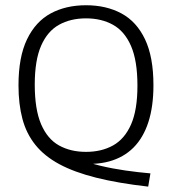

<svg xmlns="http://www.w3.org/2000/svg" viewBox="-20 -622 656 732"><path d="M545 89.5Q430.5 76.5 346.8 55.5Q263 34.5 206 3.8Q149 -27 114.8 -69.8Q80.5 -112.5 65.5 -168.8Q50.5 -225 50.5 -296.5Q50.5 -404.5 83 -472Q115.5 -539.5 173.2 -570.8Q231 -602 308 -602Q385 -602 443 -570.8Q501 -539.5 533 -472Q565 -404.5 565 -297Q565 -216.5 545.8 -156.8Q526.5 -97 488.8 -59.2Q451 -21.5 395.8 -6.5Q340.5 8.5 268.5 -0.5L279 -17Q317 -1 363 10Q409 21 458 28Q507 35 553.5 39ZM308 -43Q367 -43 411 -67.5Q455 -92 479.5 -147.2Q504 -202.5 504 -295.5Q504 -390.5 479.5 -446.8Q455 -503 410.8 -527.5Q366.5 -552 308 -552Q249 -552 205 -527.5Q161 -503 136.8 -447.8Q112.5 -392.5 112.5 -299.5Q112.5 -204.5 136.8 -148.2Q161 -92 205 -67.5Q249 -43 308 -43Z"/></svg>

Font: Encode Sans SC Condensed Thin Light
Style: Regular
Weight: 300
Version: Version 3.002